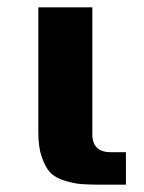

<svg xmlns="http://www.w3.org/2000/svg" viewBox="-20 -506 395 526"><path d="M233 -138Q233 -89 284 -89H325V0H265Q227 0 205 -1.5Q183 -3 157 -11Q131 -19 117.5 -33.5Q104 -48 94.5 -75.5Q85 -103 85 -143V-486H233Z"/></svg>

Font: Aneo
Style: Bold
Weight: 700
Designer: Anastasios Pappas
Foundry: Anastasios Pappas
Version: Version 1.000